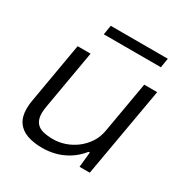

<svg xmlns="http://www.w3.org/2000/svg" viewBox="-164 -832 939 976"><g transform="rotate(30 305.0 -344.0)"><path d="M217 12Q165 12 127 -1.5Q89 -15 68.5 -45Q48 -75 48 -123Q48 -136 49.5 -150Q51 -164 54 -179L114 -526H190L131 -186Q129 -174 127.5 -163Q126 -152 126 -142Q126 -106 141 -86.5Q156 -67 182.5 -60.5Q209 -54 242 -54Q276 -54 310 -65.5Q344 -77 373.5 -99Q403 -121 424.5 -153Q446 -185 453 -227L505 -526H581L489 0H429L438 -89H431Q399 -50 362.5 -28Q326 -6 289 3Q252 12 217 12ZM199 -645 208 -700H543L534 -645Z"/></g></svg>

Font: Archivo SemiExpanded Light
Style: Italic
Weight: 300
Width: 6
Italic angle: -10°
Designer: Hector Gatti
Foundry: Omnibus-Type
Version: Version 2.001